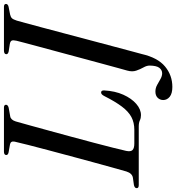

<svg xmlns="http://www.w3.org/2000/svg" viewBox="20 -762 914 997"><g transform="rotate(-90 477.5 -263.0)"><path d="M319.5 0H15.5Q-1.5 0 -0.5 -11.5Q0 -21.5 15.5 -25L54 -30.5Q76.5 -34.5 86 -64Q94 -91.5 106.8 -137.8Q119.5 -184 135 -240.5Q150.5 -297 166.5 -357Q182.5 -417 197.5 -473Q212.5 -529 223.8 -573.8Q235 -618.5 241 -644.5Q245 -665 227 -668.5L185 -676Q171.5 -679 171.5 -688Q171.5 -700 189.5 -700H417.5Q432.5 -700 432.5 -689.5Q432.5 -679.5 417 -675.5L372.5 -667.5Q354 -664.5 346 -639Q338 -611 325.2 -564.8Q312.5 -518.5 297 -462Q281.5 -405.5 265.5 -346.5Q249.5 -287.5 235 -232.5Q220.5 -177.5 209.5 -133.8Q198.5 -90 193 -65.5Q188 -42 197.2 -32.5Q206.5 -23 231.5 -23H302.5Q340 -23 368.8 -38.2Q397.5 -53.5 423.2 -87.8Q449 -122 477.5 -178.5Q486 -195.5 496 -195.5Q507.5 -195.5 507 -180Q504 -123.5 484.8 -80.5Q465.5 -37.5 437.2 -13Q409 11.5 378.5 11.5Q363.5 11.5 351.5 5.8Q339.5 0 319.5 0ZM869.5 -633.5Q867 -625 857.2 -589.2Q847.5 -553.5 833.2 -500Q819 -446.5 802.2 -383.2Q785.5 -320 768.5 -256Q751.5 -192 736.5 -135.8Q721.5 -79.5 710.8 -39.2Q700 1 696 15.5Q677 98.5 631.2 136.5Q585.5 174.5 525 174.5Q491 174.5 474 160.8Q457 147 457 126.5Q457.5 109.5 469 98Q480.5 86.5 501 86.5Q519 86.5 535 95.2Q551 104 566.2 112.8Q581.5 121.5 596 121.5Q612.5 121.5 624 107.2Q635.5 93 636 56.5Q636 41.5 626.5 24.8Q617 8 609.8 -12.8Q602.5 -33.5 610 -60Q613 -70.5 622.5 -104.8Q632 -139 645.2 -188.2Q658.5 -237.5 673.8 -294.2Q689 -351 704.2 -407.2Q719.5 -463.5 732.5 -512Q745.5 -560.5 754.2 -593.2Q763 -626 765 -635Q769 -652.5 765.5 -659.8Q762 -667 748 -669.5L709 -675.5Q695 -679 695 -687.5Q695 -700 714.5 -700H941Q956 -700 956 -689.5Q956 -679.5 941.5 -676L901 -668Q888 -665 881.8 -658.5Q875.5 -652 869.5 -633.5Z"/></g></svg>

Font: Fraunces 72pt
Style: Italic
Weight: 400
Italic angle: -16°
Version: Version 1.000;[b76b70a41]